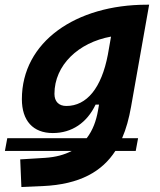

<svg xmlns="http://www.w3.org/2000/svg" viewBox="-60 -542 665 797"><path d="M-39.6 84.5H237.8C208 100.1 171.9 110.4 126.5 113.3L23.9 119.6L28.8 234.4L116.7 230.5C272.9 223.6 364.3 168.9 418.9 84.5H503.4L513.2 31.7H446.8C463.9 -7.3 475.6 -51.3 483.9 -98.1L559.1 -522.5H549.8C254.4 -522.5 30.8 -368.2 30.8 -130.4C30.8 -41 77.1 10.3 159.2 10.3C238.3 10.3 300.8 -32.2 336.9 -107.9H351.1L346.7 -82.5C339.4 -41.5 325.7 -1.5 299.8 31.7H-29.8ZM400.9 -390.1 387.7 -314.9C361.3 -176.8 300.3 -102.1 215.3 -102.1C184.1 -102.1 166 -120.6 166 -152.3C166 -271.5 265.6 -365.7 400.9 -390.1Z"/></svg>

Font: Cascadia Mono PL
Style: Bold Italic
Weight: 700
Italic angle: -10°
Monospace: yes
Designer: Aaron Bell
Foundry: Saja Typeworks
Version: Version 2404.023